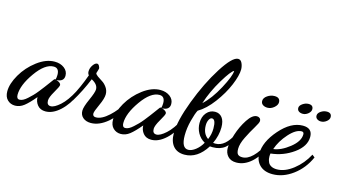

<svg xmlns="http://www.w3.org/2000/svg" viewBox="-112 -1030 2530 1419"><g transform="rotate(15 1153.0 -320.5)"><path d="M360 -263Q360 -217 303 -215Q339 -204 339 -185Q339 -174 310.5 -125.5Q282 -77 282 -53Q282 -17 312 -17Q340 -17 383.5 -56Q427 -95 468 -173L487 -154Q450 -71 395 -20.5Q340 30 284 30Q244 30 222.5 3.5Q201 -23 201 -57Q156 -3 124 22Q92 47 56 47Q21 47 -2.5 24Q-26 1 -26 -41Q-26 -99 15 -170Q56 -241 123.5 -292Q191 -343 257 -343Q301 -343 330.5 -320.5Q360 -298 360 -263ZM284 -213Q287 -218 292 -218H294L296 -217Q301 -233 301 -254Q301 -306 259 -306Q193 -306 123.5 -208Q54 -110 54 -36Q54 -4 77 -4Q90 -4 104.5 -11.5Q119 -19 136 -34.5Q153 -50 167.5 -64.5Q182 -79 201 -103Q220 -127 231 -141.5Q242 -156 260 -180.5Q278 -205 284 -213Z M460 -101 445 -130Q491 -212 526 -311Q516 -321 516 -338Q516 -364 532 -387Q548 -410 563 -410Q573 -410 579.5 -398Q586 -386 586 -378Q586 -374 580.5 -358.5Q575 -343 575 -341Q576 -332 593 -319.5Q610 -307 630 -295Q650 -283 666.5 -259.5Q683 -236 683 -207Q683 -175 657 -119Q631 -63 631 -47Q631 -24 656 -24Q700 -24 754 -73.5Q808 -123 830 -171L854 -153Q823 -83 758.5 -28.5Q694 26 630 26Q593 26 570 6.5Q547 -13 547 -46Q547 -75 575.5 -138Q604 -201 604 -224Q604 -262 554 -288Q515 -192 460 -101Z M1169 -263Q1169 -217 1112 -215Q1148 -204 1148 -185Q1148 -174 1119.5 -125.5Q1091 -77 1091 -53Q1091 -17 1121 -17Q1149 -17 1192.5 -56Q1236 -95 1277 -173L1296 -154Q1259 -71 1204 -20.5Q1149 30 1093 30Q1053 30 1031.5 3.5Q1010 -23 1010 -57Q965 -3 933 22Q901 47 865 47Q830 47 806.5 24Q783 1 783 -41Q783 -99 824 -170Q865 -241 932.5 -292Q1000 -343 1066 -343Q1110 -343 1139.5 -320.5Q1169 -298 1169 -263ZM1093 -213Q1096 -218 1101 -218H1103L1105 -217Q1110 -233 1110 -254Q1110 -306 1068 -306Q1002 -306 932.5 -208Q863 -110 863 -36Q863 -4 886 -4Q899 -4 913.5 -11.5Q928 -19 945 -34.5Q962 -50 976.5 -64.5Q991 -79 1010 -103Q1029 -127 1040 -141.5Q1051 -156 1069 -180.5Q1087 -205 1093 -213Z M1602 -645Q1602 -597 1570.5 -522Q1539 -447 1484 -373.5Q1429 -300 1370 -266Q1356 -240 1340.5 -180.5Q1325 -121 1325 -66Q1325 31 1377 31Q1403 31 1433 7.5Q1463 -16 1482 -51Q1446 -71 1426.5 -106.5Q1407 -142 1407 -183Q1407 -231 1433 -261.5Q1459 -292 1498 -292Q1532 -292 1552 -266.5Q1572 -241 1572 -192Q1572 -130 1542 -66Q1545 -66 1550.5 -65.5Q1556 -65 1560 -65Q1635 -65 1689 -176L1704 -155Q1677 -93 1640.5 -63.5Q1604 -34 1547 -34Q1533 -34 1526 -35Q1458 73 1359 73Q1303 73 1273 38Q1243 3 1243 -60Q1243 -154 1303 -312.5Q1363 -471 1440 -592.5Q1517 -714 1561 -714Q1580 -714 1590.5 -693Q1601 -672 1602 -645ZM1555 -620Q1533 -612 1476.5 -518.5Q1420 -425 1389 -329Q1449 -384 1501.5 -482Q1554 -580 1555 -620ZM1456 -178Q1456 -114 1499 -84Q1517 -124 1517 -169Q1517 -239 1488 -239Q1475 -239 1465.5 -221Q1456 -203 1456 -178Z M1805 -340Q1818 -340 1826.5 -332.5Q1835 -325 1835 -311Q1835 -298 1809.5 -256.5Q1784 -215 1758 -162.5Q1732 -110 1732 -72Q1732 -41 1743 -30Q1754 -19 1777 -19Q1856 -19 1934 -172L1949 -156Q1914 -68 1860 -19Q1806 30 1744 30Q1702 30 1679 5Q1656 -20 1656 -59Q1656 -99 1677 -164.5Q1698 -230 1734 -285Q1770 -340 1805 -340ZM1862 -421Q1841 -421 1826.5 -431Q1812 -441 1812 -460Q1812 -483 1837.5 -500.5Q1863 -518 1892 -518Q1935 -518 1935 -481Q1935 -460 1912 -440.5Q1889 -421 1862 -421Z M2224 -294Q2224 -222 2146 -166Q2068 -110 1972 -100Q1970 -90 1970 -77Q1970 -67 1971.5 -58Q1973 -49 1979.5 -33.5Q1986 -18 2003.5 -8.5Q2021 1 2047 1Q2108 1 2171.5 -48.5Q2235 -98 2274 -172L2294 -156Q2254 -66 2179.5 -11Q2105 44 2025 44Q1962 44 1927 10Q1892 -24 1892 -77Q1892 -168 1976.5 -264.5Q2061 -361 2151 -361Q2224 -361 2224 -294ZM2153 -318Q2109 -318 2057 -260Q2005 -202 1983 -137Q2041 -144 2105.5 -195Q2170 -246 2170 -299Q2170 -318 2153 -318ZM2126 -445Q2108 -445 2095.5 -453.5Q2083 -462 2083 -479Q2083 -497 2105 -512Q2127 -527 2150 -527Q2186 -527 2186 -495Q2186 -477 2167 -461Q2148 -445 2126 -445ZM2270 -425Q2253 -425 2240.5 -434Q2228 -443 2228 -459Q2228 -478 2249.5 -492.5Q2271 -507 2295 -507Q2332 -507 2332 -474Q2332 -456 2312.5 -440.5Q2293 -425 2270 -425Z"/></g></svg>

Font: Dancing Script
Style: Bold
Weight: 700
Designer: Pablo Impallari
Foundry: Pablo Impallari. www.impallari.com Igino Marini. www.ikern.com
Version: Version 1.002